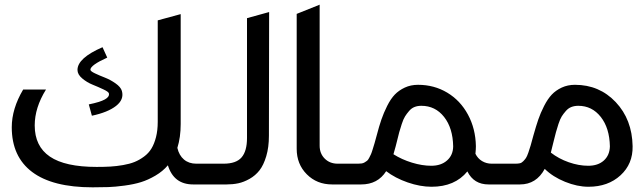

<svg xmlns="http://www.w3.org/2000/svg" viewBox="-20 -781 2728 813"><path d="M78.1 -401.9H174.8Q127 -325.2 127 -250Q127 -161.6 191.2 -117.9Q255.4 -74.2 389.2 -74.2Q422.4 -74.2 447.5 -75.7Q472.7 -77.1 501 -82Q529.3 -86.9 549.8 -95.2Q570.3 -103.5 589.8 -117.9Q609.4 -132.3 621.3 -152.1Q633.3 -171.9 640.6 -200.4Q647.9 -229 647.9 -265.1V-694.8L745.1 -721.2V-255.9Q745.1 -199.7 731 -154.8Q738.3 -123 759 -105.5Q779.8 -87.9 811 -87.9H900.9V0H797.9Q715.8 0 690.9 -81.1Q669.4 -55.7 638.2 -37.4Q606.9 -19 577.1 -9.8Q547.4 -0.5 507.1 4.9Q466.8 10.3 439 11.2Q411.1 12.2 372.1 12.2Q202.6 12.2 116.2 -52.7Q29.8 -117.7 29.8 -242.2Q29.8 -320.3 78.1 -401.9ZM369.1 -291 356 -338.9Q403.8 -348.6 424.3 -360.1Q444.8 -371.6 440.9 -386.2Q439 -392.6 417.7 -402.6Q396.5 -412.6 372.3 -422.4Q348.1 -432.1 328.1 -449Q308.1 -465.8 308.1 -484.9Q308.1 -535.2 414.1 -581.1L434.1 -537.1Q362.8 -504.9 362.8 -485.8Q362.8 -479.5 381.8 -470.5Q400.9 -461.4 424.1 -452.4Q447.3 -443.4 469.2 -428Q491.2 -412.6 496.1 -396Q506.3 -359.9 471.4 -332.5Q436.5 -305.2 369.1 -291Z M1025.9 -704.1 1119.6 -730 1118.7 -206.1Q1118.7 -157.2 1107.4 -119.6Q1096.2 -82 1078.9 -59.8Q1061.5 -37.6 1036.9 -23.7Q1012.2 -9.8 989 -4.9Q965.8 0 939.5 0H837.9V-87.9H926.8Q980 -87.9 1002.9 -114.5Q1025.9 -141.1 1025.9 -196.8Z M1236.3 -150.9V-722.2L1333.5 -761.2V-164.1Q1333.5 -130.9 1355 -109.4Q1376.5 -87.9 1409.7 -87.9H1494.6V0H1386.2Q1321.8 0 1279.1 -43Q1236.3 -85.9 1236.3 -150.9Z M1807.1 9.8Q1759.3 9.8 1706.3 -8.5Q1653.3 -26.9 1615.2 -56.2Q1579.6 0 1509.3 0H1425.3V-87.9H1496.1Q1504.9 -87.9 1511.5 -88.9Q1518.1 -89.8 1524.2 -93.5Q1530.3 -97.2 1534.4 -100.3Q1538.6 -103.5 1543.2 -112.5Q1547.9 -121.6 1550.8 -127.9Q1553.7 -134.3 1558.3 -149.4Q1563 -164.6 1566.2 -175.3Q1569.3 -186 1575.2 -208Q1585.4 -247.1 1595 -274.9Q1604.5 -302.7 1619.4 -332.5Q1634.3 -362.3 1651.6 -380.4Q1668.9 -398.4 1694.1 -410.2Q1719.2 -421.9 1750 -421.9Q1818.4 -421.9 1873.8 -388.7Q1929.2 -355.5 1961.4 -295.9Q1993.7 -236.3 1995.1 -162.1Q1995.1 -149.4 1993.2 -129.9Q2002.9 -109.9 2021.2 -98.9Q2039.6 -87.9 2062 -87.9H2151.9V0H2048.8Q1986.3 0 1959 -55.2Q1906.2 9.8 1807.1 9.8ZM1806.2 -79.1Q1847.7 -79.1 1873 -101.6Q1898.4 -124 1898.9 -161.1Q1897.5 -238.8 1860.4 -285.9Q1823.2 -333 1764.2 -333Q1748 -333 1735.1 -327.9Q1722.2 -322.8 1712.2 -311Q1702.1 -299.3 1695.1 -288.1Q1688 -276.9 1681.2 -255.9Q1674.3 -234.9 1670.4 -220.7Q1666.5 -206.5 1660.2 -180.2Q1657.2 -166.5 1646 -127.9Q1681.2 -105.5 1724.4 -92.3Q1767.6 -79.1 1806.2 -79.1Z M2471.7 9.8Q2424.3 9.8 2372.6 -11.2Q2320.8 -32.2 2286.6 -65.9Q2251 0 2181.6 0H2088.4V-87.9H2162.6Q2173.3 -87.9 2181.2 -89.6Q2189 -91.3 2195.8 -98.4Q2202.6 -105.5 2207 -111.8Q2211.4 -118.2 2217.3 -135Q2223.1 -151.9 2227.1 -165.5Q2231 -179.2 2238.8 -208Q2250 -247.6 2259.3 -274.9Q2268.6 -302.2 2283.9 -332.3Q2299.3 -362.3 2316.4 -380.4Q2333.5 -398.4 2358.6 -410.2Q2383.8 -421.9 2414.6 -421.9Q2518.1 -421.9 2587.4 -348.4Q2656.7 -274.9 2658.7 -162.1Q2660.2 -86.9 2607.4 -38.6Q2554.7 9.8 2471.7 9.8ZM2470.7 -79.1Q2512.2 -79.1 2536.9 -101.3Q2561.5 -123.5 2562.5 -161.1Q2561 -238.8 2523.9 -285.9Q2486.8 -333 2428.7 -333Q2412.6 -333 2399.4 -327.9Q2386.2 -322.8 2376 -311Q2365.7 -299.3 2358.6 -288.1Q2351.6 -276.9 2344.7 -255.9Q2337.9 -234.9 2334 -220.7Q2330.1 -206.5 2323.7 -180.2Q2321.8 -172.9 2318.1 -157.7Q2314.5 -142.6 2312.5 -134.8Q2345.7 -108.9 2388.2 -94Q2430.7 -79.1 2470.7 -79.1Z"/></svg>

Font: LT Superior Med
Style: Regular
Weight: 500
Designer: Daniel Lyons
Foundry: LyonsType
Version: Version 1.000